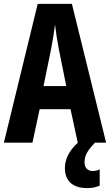

<svg xmlns="http://www.w3.org/2000/svg" viewBox="-20 -734 566 988"><path d="M380 0H381C334 42 314 88 314 130C314 196 352 234 429 234C457 234 479 228 493 221V137C484 142 474 146 457 146C430 146 415 128 415 102C415 70 426 44 469 0H526L350 -714H174L0 0H147L184 -172H343ZM283 -480 321 -291H204L243 -482C252 -528 259 -573 263 -608C267 -572 274 -527 283 -480Z"/></svg>

Font: Noto Sans Thai Looped ExtraCondensed
Style: Bold
Weight: 700
Width: 2
Designer: Sasikarn Vongin, Ben Mitchell
Foundry: The Fontpad Ltd
Version: Version 1.001